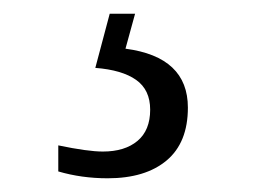

<svg xmlns="http://www.w3.org/2000/svg" viewBox="-20 -29 373 280"><path d="M65 221V183Q108 192 130 192Q162 192 180.5 176.5Q199 161 199 131Q199 102 178.5 87.5Q158 73 119 70L140 -9H177L163 42Q254 54 254 128Q254 179 223 205Q192 231 137 231Q99 231 65 221Z"/></svg>

Font: Noto Serif Light
Style: Regular
Weight: 300
Designer: Monotype Design Team
Foundry: Monotype Imaging Inc.
Version: Version 1.001